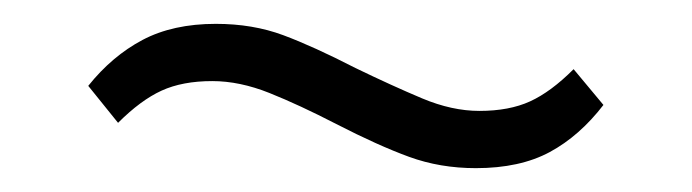

<svg xmlns="http://www.w3.org/2000/svg" viewBox="-20 -385 580 161"><path d="M379 -244Q349 -244 323 -253.5Q297 -263 262 -281Q231 -297 206 -307Q181 -317 158 -317Q133 -317 115.5 -309Q98 -301 79 -282L54 -313Q74 -338 99.5 -351.5Q125 -365 161 -365Q192 -365 217.5 -355.5Q243 -346 278 -328Q309 -313 334 -302.5Q359 -292 382 -292Q407 -292 424.5 -300Q442 -308 461 -327L486 -297Q466 -271 441 -257.5Q416 -244 379 -244Z"/></svg>

Font: IBM Plex Sans Condensed Light
Style: Regular
Weight: 300
Width: 3
Designer: Mike Abbink, Paul van der Laan, Pieter van Rosmalen
Foundry: Bold Monday
Version: Version 3.201